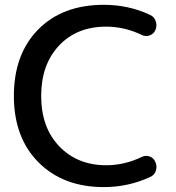

<svg xmlns="http://www.w3.org/2000/svg" viewBox="-20 -760 725 790"><path d="M407.2 9.8Q240.2 9.8 138.7 -91.8Q37.1 -193.4 37.1 -365.2Q37.1 -537.1 137.2 -638.7Q237.3 -740.2 407.2 -740.2Q509.8 -740.2 598.6 -698.2Q615.2 -690.4 621.1 -671.9Q627 -653.3 619.1 -635.7Q612.3 -620.1 595.7 -614.3Q579.1 -608.4 563.5 -616.2Q492.2 -650.4 417 -650.4Q295.9 -650.4 222.7 -572.3Q149.4 -494.1 149.4 -365.2Q149.4 -235.4 224.1 -157.7Q298.8 -80.1 417 -80.1Q492.2 -80.1 563.5 -114.3Q579.1 -122.1 595.7 -116.2Q612.3 -110.4 619.1 -93.8Q627 -77.1 621.6 -58.6Q616.2 -40 598.6 -32.2Q508.8 9.8 407.2 9.8Z"/></svg>

Font: Rounded Mgen+ 2p medium
Style: Regular
Weight: 500
Designer: [Source Han Sans]
Ryoko NISHIZUKA  (kana & ideographs); Paul D. Hunt (Latin, Greek & Cyrillic); Wenlong ZHANG  (bopomofo
Version: Version 1.059.20150602